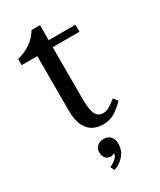

<svg xmlns="http://www.w3.org/2000/svg" viewBox="-177 -547 672 806"><g transform="rotate(-30 159.5 -144.5)"><path d="M87.1 -115.2V-379H11.4V-408.6Q86.8 -427.8 121 -486H161.9V-413H291.5V-379.1H161.9V-131Q161.9 -94.6 166.6 -73.2Q171.4 -51.9 181.7 -42.6Q192 -33.2 208.8 -33.2Q222.5 -33.2 236.8 -41.1Q251.1 -49 273 -67L288.8 -46Q256.2 -14.5 234.3 -3.2Q212.4 8 183.8 8Q158.9 8 137.4 -2.4Q115.9 -12.8 101.5 -40.1Q87.1 -67.4 87.1 -115.2ZM162.2 134Q160.8 136 155.8 138.2Q150.8 140.5 145.2 140.5Q128.2 140.5 119.2 129.5Q110.2 118.5 110.2 100Q110.2 82 122.8 71.5Q135.2 61 154.2 61Q173.8 61 186 73.8Q198.2 86.5 198.2 108.5Q198.2 136 185 155.2Q171.8 174.5 155.5 184.5Q139.2 194.5 128.8 197L119.8 178Q162.2 158.5 162.2 134Z"/></g></svg>

Font: Didactic
Style: Regular
Weight: 400
Designer: Tyler Finck
Foundry: Etcetera Type Co
Version: Version 3.007;FEAKit 1.0